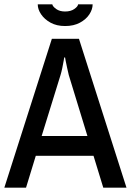

<svg xmlns="http://www.w3.org/2000/svg" viewBox="-21 -865 603 885"><path d="M-1 0 218 -686H343L562 0H455L410 -147H144L99 0ZM171 -238H382L296 -519Q293 -533 288.5 -552Q284 -571 281.5 -585.5Q279 -600 279 -600H275Q275 -600 272.5 -585Q270 -570 266 -551Q262 -532 258 -519ZM279 -745Q240 -745 212 -760.5Q184 -776 168.5 -799Q153 -822 153 -845H220Q222 -835 238 -823.5Q254 -812 279 -812Q305 -812 321.5 -823.5Q338 -835 339 -845H406Q406 -822 391 -799Q376 -776 347.5 -760.5Q319 -745 279 -745Z"/></svg>

Font: Archivo Narrow Medium
Style: Regular
Weight: 500
Designer: Hector Gatti
Foundry: Omnibus-Type
Version: Version 3.002